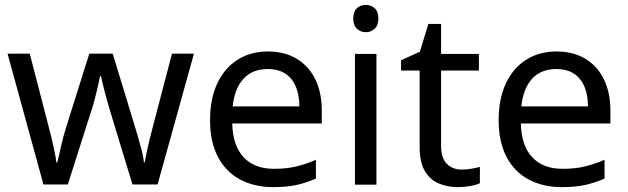

<svg xmlns="http://www.w3.org/2000/svg" viewBox="-20 -757 2573 787"><path d="M431 -303Q425 -324 419 -344.5Q413 -365 408.5 -383.5Q404 -402 400 -418Q396 -434 394 -445H390Q388 -434 384.5 -418Q381 -402 376.5 -383Q372 -364 366.5 -343.5Q361 -323 354 -302L258 -1H158L11 -537H102L176 -251Q184 -222 191 -192.5Q198 -163 203.5 -136.5Q209 -110 211 -91H215Q218 -103 222 -121Q226 -139 230.5 -159Q235 -179 240.5 -199Q246 -219 251 -235L346 -537H442L534 -235Q541 -212 548.5 -186Q556 -160 562 -135.5Q568 -111 570 -92H574Q576 -109 581.5 -134.5Q587 -160 594.5 -190.5Q602 -221 610 -251L685 -537H775L626 -1H523Z M1078 -546Q1147 -546 1196.5 -516Q1246 -486 1272.5 -431.5Q1299 -377 1299 -304V-251H932Q934 -160 978.5 -112.5Q1023 -65 1103 -65Q1154 -65 1193.5 -74.5Q1233 -84 1275 -102V-25Q1234 -7 1194 1.5Q1154 10 1099 10Q1023 10 964.5 -21Q906 -52 873.5 -113.5Q841 -175 841 -264Q841 -352 870.5 -415Q900 -478 953.5 -512Q1007 -546 1078 -546ZM1077 -474Q1014 -474 977.5 -433.5Q941 -393 934 -321H1207Q1207 -367 1193 -401Q1179 -435 1150.5 -454.5Q1122 -474 1077 -474Z M1523 -536V0H1435V-536ZM1480 -737Q1500 -737 1515.5 -723.5Q1531 -710 1531 -681Q1531 -653 1515.5 -639Q1500 -625 1480 -625Q1458 -625 1443 -639Q1428 -653 1428 -681Q1428 -710 1443 -723.5Q1458 -737 1480 -737Z M1872 -62Q1892 -62 1913 -65.5Q1934 -69 1947 -73V-6Q1933 1 1907 5.5Q1881 10 1857 10Q1815 10 1779.5 -4.5Q1744 -19 1722 -55Q1700 -91 1700 -156V-468H1624V-510L1701 -545L1736 -659H1788V-536H1943V-468H1788V-158Q1788 -109 1811.5 -85.5Q1835 -62 1872 -62Z M2261 -546Q2330 -546 2379.5 -516Q2429 -486 2455.5 -431.5Q2482 -377 2482 -304V-251H2115Q2117 -160 2161.5 -112.5Q2206 -65 2286 -65Q2337 -65 2376.5 -74.5Q2416 -84 2458 -102V-25Q2417 -7 2377 1.5Q2337 10 2282 10Q2206 10 2147.5 -21Q2089 -52 2056.5 -113.5Q2024 -175 2024 -264Q2024 -352 2053.5 -415Q2083 -478 2136.5 -512Q2190 -546 2261 -546ZM2260 -474Q2197 -474 2160.5 -433.5Q2124 -393 2117 -321H2390Q2390 -367 2376 -401Q2362 -435 2333.5 -454.5Q2305 -474 2260 -474Z"/></svg>

Font: umalayalam85
Style: Book
Weight: 400
Designer: Jelle Bosma - Monotype Design Team
Foundry: Monotype Imaging Inc.
Version: Version 2.003